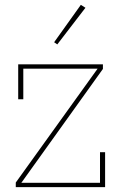

<svg xmlns="http://www.w3.org/2000/svg" viewBox="-20 -771 508 791"><path d="M45 -19 382 -488H76V-362H55V-506H404V-487L68 -18H392V-144H413V0H45ZM203 -597 313 -751 332 -739 216 -588Z"/></svg>

Font: IBM Plex Serif Thin
Style: Regular
Weight: 100
Designer: Mike Abbink, Paul van der Laan, Pieter van Rosmalen
Foundry: Bold Monday
Version: Version 3.001